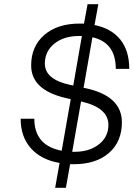

<svg xmlns="http://www.w3.org/2000/svg" viewBox="-20 -771 634 912"><path d="M396 -751H447L429 -652Q509 -636 551.5 -583Q594 -530 594 -444H530Q530 -569 419 -594L377 -354L387 -352Q559 -315 559 -190Q559 -98 497.5 -44.5Q436 9 331 9Q322 9 313 9L293 121H242L263 3Q175 -12 126.5 -67Q78 -122 78 -207H143Q143 -80 273 -55L316 -300L294 -305Q128 -343 128 -460Q128 -551 190.5 -605Q253 -659 358 -659Q369 -659 379 -659ZM312 -368 328 -365 369 -600Q362 -600 355 -600Q283 -600 238 -563.5Q193 -527 193 -469Q193 -394 312 -368ZM370 -288 365 -289 323 -50Q329 -50 335 -50Q405 -50 450 -85.5Q495 -121 495 -178Q495 -258 370 -288Z"/></svg>

Font: Overused Grotesk Book
Style: Italic
Weight: 350
Italic angle: -10°
Version: Version 0.003